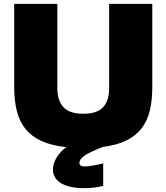

<svg xmlns="http://www.w3.org/2000/svg" viewBox="-20 -762 868 1001"><path d="M420 219Q342 219 299 193.5Q256 168 256 121Q256 91 275 59.5Q294 28 326 5Q249 -3 197 -26.5Q145 -50 113.5 -89Q82 -128 68 -182.5Q54 -237 54 -308V-742H279V-301Q279 -238 310.5 -203.5Q342 -169 414 -169Q487 -169 518 -203.5Q549 -238 549 -301V-742H774V-308Q774 -239 761 -185Q748 -131 717.5 -92Q687 -53 637.5 -29Q588 -5 516 4Q481 18 457.5 29Q434 40 420 50Q406 60 400 69Q394 78 394 87Q394 106 423 106Q437 106 465 101Q493 96 518 90V207Q495 213 471 216Q447 219 420 219Z"/></svg>

Font: Plata Sans Black
Style: Regular
Weight: 900
Designer: Pablo Impallari, Andres Torresi, & Cristiano Sobral
Foundry: Pablo Impallari, Andres Torresi, & Cristiano Sobral
Version: Version 1.00;December 28, 2019;FontCreator 12.0.0.2547 64-bi